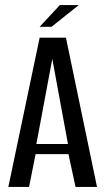

<svg xmlns="http://www.w3.org/2000/svg" viewBox="-20 -740 417 760"><path d="M13 0 137 -591H241L364 0H279L251 -130H121L95 0ZM124 -170H249L187 -507ZM137 -634 217 -720H292L184 -634Z"/></svg>

Font: Alumni Sans Medium
Style: Regular
Weight: 500
Designer: Robert E. Leuschke
Foundry: Robert E. Leuschke
Version: Version 1.018